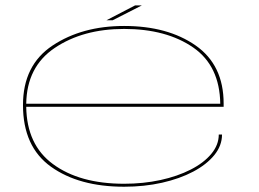

<svg xmlns="http://www.w3.org/2000/svg" viewBox="-20 -685 956 710"><path d="M439 5.5Q272 5.5 168.5 -68.5Q65 -142.5 65 -296.5Q65 -444 174.2 -516.5Q283.5 -589 439 -589Q600 -589 703.5 -516.8Q807 -444.5 807 -302V-290H77Q79 -149.5 175.5 -78.5Q274 -5.5 439 -5.5Q510 -5.5 573.2 -19.2Q636.5 -33 685 -57.8Q733.5 -82.5 761.2 -115.8Q789 -149 789 -187.5H801Q801 -146.5 772.5 -111.5Q744 -76.5 694.2 -50.2Q644.5 -24 579 -9.2Q513.5 5.5 439 5.5ZM77 -301.5H794.5Q792.5 -441 695 -509Q595.5 -578 439 -578Q286.5 -578 182 -507.5Q79 -438 77 -301.5ZM373.5 -610 479.5 -665H504.5L396.5 -610Z"/></svg>

Font: Anybody UltraExpanded Thin
Style: Regular
Weight: 100
Width: 9
Designer: Tyler Finck
Foundry: Etcetera Type Company
Version: Version 1.010; ttfautohint (v1.8.3) -l 8 -r 50 -G 200 -x 14 